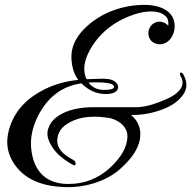

<svg xmlns="http://www.w3.org/2000/svg" viewBox="-20 -723 785 788"><path d="M335 -398C323 -425 321 -457 340 -500C375 -576 439 -628 507 -655C575 -683 628 -681 653 -662C665 -654 671 -643 671 -628C671 -624 671 -620 670 -616C667 -625 650 -634 634 -634C596 -634 573 -585 602 -554C621 -537 655 -534 679 -563C691 -578 697 -596 697 -615C697 -676 641 -703 572 -703C488 -703 393 -673 325 -604C291 -569 274 -532 273 -493C273 -454 282 -421 301 -395C250 -390 205 -377 164 -357C93 -322 46 -273 23 -210C6 -162 -1 -105 42 -45C85 15 158 45 261 45C346 45 429 13 478 -34C530 -81 556 -127 556 -172C556 -204 543 -230 518 -251H523C566 -251 607 -259 647 -274C687 -289 715 -310 732 -335C749 -359 750 -388 731 -420C725 -429 711 -427 723 -407C731 -394 732 -374 721 -358C710 -343 692 -329 667 -318C616 -295 574 -283 539 -283H362C263 -283 196 -247 180 -200C173 -184 169 -159 193 -122C210 -93 240 -68 282 -45C291 -40 295 -58 282 -66C237 -89 215 -115 215 -144C215 -173 228 -196 253 -213C296 -242 343 -244 370 -244C384 -244 401 -243 420 -240C460 -236 503 -206 503 -165C503 -122 479 -78 431 -34C383 10 326 32 261 32C188 32 140 0 118 -64C111 -87 107 -110 107 -133C107 -175 119 -218 144 -262C183 -330 239 -370 314 -381C343 -352 377 -337 415 -337C437 -337 452 -342 460 -352C467 -360 467 -371 458 -382C449 -394 430 -400 402 -400ZM448 -367C448 -358 434 -354 407 -354C380 -354 359 -364 343 -384C354 -385 364 -385 374 -385C423 -385 448 -379 448 -367Z"/></svg>

Font: VL Great Vibes
Style: Regular
Weight: 400
Designer: Robert E. Leuschke
Foundry: Robert E. Leuschke
Version: Version 1.001